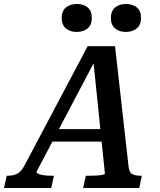

<svg xmlns="http://www.w3.org/2000/svg" viewBox="-75 -948 805 968"><path d="M190 -297H457L454 -234H166ZM394 -657 410 -654 109 -82Q108 -77 118 -72Q128 -67 145.5 -64.5Q163 -62 185 -62H197L183 0H-55L-41 -62H-36Q-9 -62 11 -71.5Q31 -81 48 -113L367 -715H505L573 -110Q576 -79 591.5 -70.5Q607 -62 635 -62H640L627 0H344L358 -62H371Q393 -62 411.5 -63Q430 -64 441.5 -66.5Q453 -69 454 -72ZM311 -787Q278 -787 257 -805Q236 -823 236 -857Q236 -892 257 -910Q278 -928 313 -928Q346 -928 367 -910.5Q388 -893 388 -858Q388 -823 367 -805Q346 -787 311 -787ZM559 -787Q526 -787 505 -805Q484 -823 484 -857Q484 -892 505 -910Q526 -928 560 -928Q594 -928 615 -910.5Q636 -893 636 -858Q636 -823 614.5 -805Q593 -787 559 -787Z"/></svg>

Font: Roboto Serif 20pt Medium
Style: Italic
Weight: 500
Italic angle: -10°
Version: Version 1.008